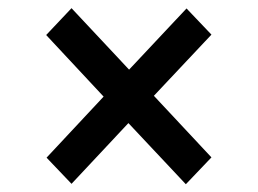

<svg xmlns="http://www.w3.org/2000/svg" viewBox="-20 -598 640 477"><path d="M157.7 -141.3 95.7 -206.3 237.4 -358 94.7 -511 157.7 -577.7 300.7 -425 443.4 -577 505.3 -512 362.3 -360 505.3 -207 441.7 -140.3 299 -292.2Z"/></svg>

Font: Red Hat Display
Style: Regular
Weight: 300
Designer: Pentagram, MCKL
Foundry: Pentagram, MCKL
Version: Version 1.023